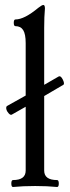

<svg xmlns="http://www.w3.org/2000/svg" viewBox="-20 -746 281 770"><path d="M32.2 3.9Q25.4 3.9 25.4 -10Q25.4 -23.9 32.2 -23.9Q83 -23.9 83 -62V-317.9L26.9 -286.1Q22 -283.7 14.9 -291.3Q7.8 -298.8 5.6 -307.6Q3.4 -316.4 7.8 -320.8L83 -362.8V-573.2Q83 -609.4 73 -625.2Q63 -641.1 42 -641.1Q35.2 -641.1 35.2 -654.5Q35.2 -668 42 -668Q77.6 -668 133.8 -714.8Q148.4 -726.1 153.8 -726.1Q160.2 -726.1 160.2 -711.9Q157.2 -679.7 157.2 -634.8V-405.8L214.8 -439Q223.6 -443.8 231.9 -426.8Q240.2 -409.7 233.9 -405.8L157.2 -360.8V-62Q157.2 -23.9 209 -23.9Q215.8 -23.9 215.8 -10Q215.8 3.9 209 3.9Q169.4 0 121.1 0Q71.8 0 32.2 3.9Z"/></svg>

Font: Junicode SmCond
Style: Regular
Weight: 400
Width: 4
Designer: Peter S. Baker
Version: Version 2.206